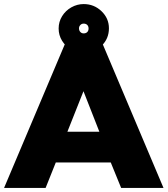

<svg xmlns="http://www.w3.org/2000/svg" viewBox="-28 -923 823 943"><path d="M516 -125 567 0H775L477 -705H290L-8 0H196L246 -125ZM382 -475 460 -276H303ZM507 -784Q507 -833 470.5 -868Q434 -903 383 -903Q351 -903 322.5 -887Q294 -871 277 -843.5Q260 -816 260 -783Q260 -750 277 -722.5Q294 -695 322.5 -679Q351 -663 383 -663Q435 -663 471 -698Q507 -733 507 -784ZM407 -783Q407 -772 400.5 -765.5Q394 -759 383 -759Q373 -759 366.5 -766Q360 -773 360 -784Q360 -793 366.5 -800Q373 -807 383 -807Q394 -807 400.5 -800.5Q407 -794 407 -783Z"/></svg>

Font: Geom Black
Style: Bold
Weight: 900
Version: Version 1.102